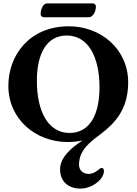

<svg xmlns="http://www.w3.org/2000/svg" viewBox="-20 -818 800 1125"><path d="M237 -717H501C522 -717 542 -747 542 -780C542 -789 535 -798 524 -798H255C236 -798 218 -769 218 -735C218 -726 226 -717 237 -717ZM731 -335C731 -532 569 -664 384 -664C153 -664 29 -495 29 -315C29 -118 191 14 375 14C407 14 437 11 464 5C400 46 332 103 332 174C332 245 380 287 451 287C521 287 589 232 589 184C589 171 583 166 576 166C572 166 567 168 564 171C547 185 527 201 499 201C466 201 443 179 443 147C443 62 506 15 572 -34C651 -95 731 -175 731 -335ZM387 -39C264 -39 196 -163 196 -344C196 -506 255 -610 371 -610C496 -610 563 -486 563 -306C563 -143 504 -39 387 -39Z"/></svg>

Font: EB Garamond
Style: Bold
Weight: 700
Designer: Georg Duffner and Octavio Pardo
Foundry: Georg Duffner
Version: Version 1.000;PS 001.000;hotconv 1.0.88;makeotf.lib2.5.64775